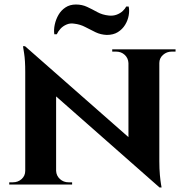

<svg xmlns="http://www.w3.org/2000/svg" viewBox="-20 -819 819 852"><path d="M91 -614 678 -98 688 13 102 -503ZM95 -61V0H21V-10Q21 -10 29 -10Q37 -10 37 -10Q60 -10 76 -24.5Q92 -39 92 -61ZM229 -61Q230 -39 246 -24.5Q262 -10 284 -10Q284 -10 292 -10Q300 -10 300 -10V0H227V-61ZM91 -614 229 -464V0H92V-500Q92 -551 87 -582.5Q82 -614 82 -614ZM687 -600V-104Q687 -69 689.5 -42.5Q692 -16 694.5 -1.5Q697 13 697 13H688L550 -146V-600ZM684 -539V-600H759V-590Q759 -590 750.5 -590Q742 -590 742 -590Q720 -590 703.5 -575.5Q687 -561 687 -539ZM550 -539Q549 -561 533.5 -575.5Q518 -590 495 -590Q495 -590 486.5 -590Q478 -590 478 -590V-600H552V-539ZM221 -667H232Q238 -680 248.5 -691.5Q259 -703 275 -710Q291 -717 309 -714Q336 -711 358.5 -699Q381 -687 404 -676Q427 -665 454 -664Q483 -664 503 -676.5Q523 -689 535 -708.5Q547 -728 551 -750Q555 -772 551 -790H540Q536 -781 525 -770.5Q514 -760 498 -754Q482 -748 463 -750Q434 -753 411.5 -765.5Q389 -778 366.5 -788.5Q344 -799 317 -799Q290 -799 270.5 -786Q251 -773 239.5 -753Q228 -733 223 -710Q218 -687 221 -667Z"/></svg>

Font: Cinzel
Style: Bold
Weight: 700
Designer: Natanael Gama
Version: Version 2.000